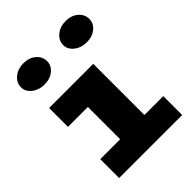

<svg xmlns="http://www.w3.org/2000/svg" viewBox="-205 -810 913 913"><g transform="rotate(-45 251.5 -354.0)"><path d="M187 -44V-471H350V-44ZM53 0V-127H477V0ZM53 -344V-471H304V-344ZM401 -565Q364 -565 338 -585.5Q312 -606 312 -635Q312 -666 338 -687Q364 -708 401 -708Q439 -708 463.5 -687Q488 -666 488 -635Q488 -606 463.5 -585.5Q439 -565 401 -565ZM116 -565Q80 -565 54 -585.5Q28 -606 28 -635Q28 -666 54 -687Q80 -708 116 -708Q155 -708 179.5 -687Q204 -666 204 -635Q204 -606 179.5 -585.5Q155 -565 116 -565Z"/></g></svg>

Font: BioRhyme SemiExpanded ExtraBold
Style: Regular
Weight: 800
Width: 6
Designer: Aoife Mooney
Foundry: Aoife Mooney Type
Version: Version 1.600;gftools[0.9.33]